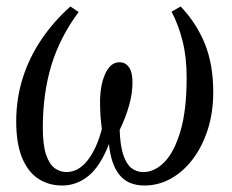

<svg xmlns="http://www.w3.org/2000/svg" viewBox="-20 -561 714 592"><path d="M171.5 11Q130 11 98 -10Q66 -31 48 -74.8Q30 -118.5 30 -187Q30 -256.5 50 -320Q70 -383.5 107.5 -439Q145 -494.5 197 -541L222.5 -524Q164.5 -446 138.2 -359Q112 -272 112 -167.5Q112 -113.5 122.2 -83.8Q132.5 -54 149 -42.2Q165.5 -30.5 185 -30.5Q221.5 -30.5 249.8 -66.2Q278 -102 294 -163Q291.5 -182.5 290 -202.2Q288.5 -222 288.5 -247Q288.5 -270.5 292.2 -292.2Q296 -314 303.5 -331.5Q311 -349 322.2 -359Q333.5 -369 348.5 -369Q367 -369 377.8 -353.5Q388.5 -338 388.5 -306.5Q388.5 -273.5 378.2 -236.5Q368 -199.5 349 -160.5Q350.5 -113 359.8 -84.5Q369 -56 384.8 -43.2Q400.5 -30.5 422 -30.5Q457 -30.5 487.2 -61.5Q517.5 -92.5 536.5 -157Q555.5 -221.5 555.5 -321.5Q555.5 -384.5 543 -434.2Q530.5 -484 509 -525L537 -541Q586 -489.5 611.8 -425.8Q637.5 -362 637.5 -277Q637.5 -214 620.5 -161.2Q603.5 -108.5 574.2 -70Q545 -31.5 506.8 -10.2Q468.5 11 425.5 11Q374 11 347.8 -22.5Q321.5 -56 316 -117Q289.5 -48.5 253 -18.8Q216.5 11 171.5 11Z"/></svg>

Font: Merriweather 96pt Light
Style: Italic
Weight: 300
Italic angle: -7.8°
Version: Version 2.101